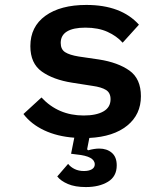

<svg xmlns="http://www.w3.org/2000/svg" viewBox="-20 -548 680 778"><path d="M212 167 256 116Q266 129 282.5 137Q299 145 320 145Q340 145 352 138Q364 131 364 118Q364 85 291 78L268 75L281 10Q212 5 159 -20Q106 -45 75 -86L148 -153Q216 -80 319 -80Q370 -80 399 -96.5Q428 -113 428 -146Q428 -172 409.5 -183.5Q391 -195 355 -200L272 -213Q196 -225 149.5 -258Q103 -291 103 -361Q103 -440 164 -484Q225 -528 330 -528Q471 -528 543 -448L477 -375Q453 -402 415.5 -419Q378 -436 326 -436Q277 -436 251.5 -420.5Q226 -405 226 -374Q226 -348 244 -336.5Q262 -325 299 -319L381 -307Q458 -295 504.5 -262Q551 -229 551 -158Q551 -84 495.5 -39Q440 6 342 11L333 57L337 61Q363 54 382 54Q413 54 433 71Q453 88 453 122Q453 167 417.5 188.5Q382 210 328 210Q284 210 255 197.5Q226 185 212 167Z"/></svg>

Font: Writer SemiBold
Style: Regular
Weight: 600
Monospace: yes
Designer: Mike Abbink, Paul van der Laan, Pieter van Rosmalen
Foundry: Bold Monday
Version: Version 2.001 2020